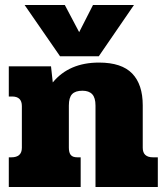

<svg xmlns="http://www.w3.org/2000/svg" viewBox="-20 -744 653 764"><path d="M78 -724H238L295 -616L350 -724H513L373 -520H219ZM15 -118H25Q67 -118 67 -156V-322Q67 -360 28 -360H15V-480H183L190 -416Q255 -495 374 -495Q464 -495 506 -451.5Q548 -408 548 -325V-156Q548 -118 589 -118H608V0H360V-324Q360 -355 347 -369Q334 -383 308 -383Q280 -383 267 -369.5Q254 -356 254 -324V-156Q254 -137 261.5 -127.5Q269 -118 288 -118H301V0H15Z"/></svg>

Font: Pridi
Style: Bold
Weight: 700
Designer: Katatrad Team
Foundry: CadsonDemak
Version: Version 1.001